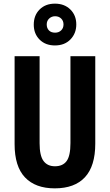

<svg xmlns="http://www.w3.org/2000/svg" viewBox="-20 -1022 602 1052"><path d="M502 -235Q502 -112 445.5 -51Q389 10 280 10Q174 10 117 -50Q60 -110 60 -232V-714H197V-237Q197 -169 218.5 -140Q240 -111 281 -111Q324 -111 345 -139.5Q366 -168 366 -238V-714H502ZM281 -773Q229 -773 197 -805Q165 -837 165 -887Q165 -938 197 -970Q229 -1002 281 -1002Q333 -1002 365.5 -970Q398 -938 398 -888Q398 -839 366 -806Q334 -773 281 -773ZM282 -843Q302 -843 315 -855.5Q328 -868 328 -888Q328 -908 315 -920.5Q302 -933 282 -933Q263 -933 249.5 -920.5Q236 -908 236 -888Q236 -868 248 -855.5Q260 -843 282 -843Z"/></svg>

Font: Noto Sans Thai ExtCond
Style: Bold
Weight: 700
Width: 2
Designer: Monotype Design Team
Foundry: Monotype Imaging Inc.
Version: Version 2.002; ttfautohint (v1.8.4.7-5d5b)